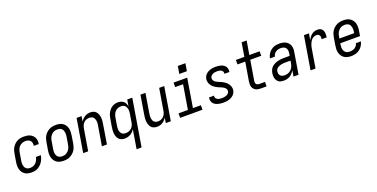

<svg xmlns="http://www.w3.org/2000/svg" viewBox="-22 -1673 5544 2825"><g transform="rotate(-20 2750.0 -260.0)"><path d="M201 8Q173 8 145 2Q117 -4 95 -19Q73 -34 58 -57Q43 -80 36.5 -106.5Q30 -133 30.5 -161.5Q31 -190 36 -219L56 -339Q60 -364 68 -388.5Q76 -413 90 -435.5Q104 -458 124 -476.5Q144 -495 168 -507Q192 -519 217 -523.5Q242 -528 267 -528Q292 -528 316.5 -524.5Q341 -521 362.5 -511.5Q384 -502 401.5 -486Q419 -470 429 -449Q439 -428 442 -403.5Q445 -379 440 -354Q440 -353 440 -351.5Q440 -350 439 -349H362Q362 -350 362 -350.5Q362 -351 362 -352Q366 -374 361.5 -395Q357 -416 343.5 -431Q330 -446 309.5 -452Q289 -458 267 -458Q243 -458 218 -448.5Q193 -439 174.5 -420Q156 -401 146.5 -376.5Q137 -352 133 -328L113 -208Q110 -191 109 -173.5Q108 -156 111 -139.5Q114 -123 121 -108Q128 -93 139.5 -82.5Q151 -72 167.5 -67Q184 -62 201 -62Q225 -62 249 -70.5Q273 -79 291 -97Q309 -115 320 -138Q331 -161 335 -185H412Q408 -160 399 -135.5Q390 -111 376 -88.5Q362 -66 342.5 -47Q323 -28 300 -15Q277 -2 251.5 3Q226 8 201 8Z M704 8Q675 8 647 2Q619 -4 596.5 -19Q574 -34 559 -56.5Q544 -79 537 -106Q530 -133 530.5 -161.5Q531 -190 536 -219L556 -339Q560 -364 568 -389Q576 -414 590.5 -436.5Q605 -459 625.5 -477Q646 -495 670 -507Q694 -519 719.5 -523.5Q745 -528 770 -528Q799 -528 827 -522Q855 -516 877 -501Q899 -486 914.5 -463.5Q930 -441 936.5 -414Q943 -387 942.5 -358.5Q942 -330 937 -301L918 -181Q913 -156 905 -131Q897 -106 882.5 -83.5Q868 -61 847.5 -43Q827 -25 803.5 -13Q780 -1 754.5 3.5Q729 8 704 8ZM705 -62Q721 -62 738 -65.5Q755 -69 770 -78Q785 -87 798 -100Q811 -113 819.5 -128Q828 -143 833 -159.5Q838 -176 841 -192L861 -312Q864 -330 864.5 -347.5Q865 -365 862 -381.5Q859 -398 852 -413Q845 -428 832.5 -438.5Q820 -449 803 -453.5Q786 -458 769 -458Q752 -458 735.5 -454.5Q719 -451 703.5 -442Q688 -433 675.5 -420Q663 -407 654 -392Q645 -377 640 -360.5Q635 -344 633 -328L613 -208Q610 -190 609 -172.5Q608 -155 611 -138.5Q614 -122 621.5 -107Q629 -92 641.5 -81.5Q654 -71 670.5 -66.5Q687 -62 705 -62Z M1008 0 1094 -520H1172L1159 -438Q1171 -458 1187 -475.5Q1203 -493 1223.5 -505Q1244 -517 1266 -522.5Q1288 -528 1310 -528Q1336 -528 1360 -519.5Q1384 -511 1399.5 -493Q1415 -475 1423.5 -452Q1432 -429 1435 -404Q1438 -379 1436 -353Q1434 -327 1429 -301L1380 0H1301L1353 -312Q1356 -329 1357 -346Q1358 -363 1355.5 -379.5Q1353 -396 1346.5 -411Q1340 -426 1329 -437Q1318 -448 1302 -453Q1286 -458 1268 -458Q1246 -458 1222.5 -449.5Q1199 -441 1181.5 -423Q1164 -405 1155 -382.5Q1146 -360 1142 -337L1086 0Z M1766 215 1815 -83Q1803 -62 1786 -44.5Q1769 -27 1748 -15Q1727 -3 1704 2.5Q1681 8 1659 8Q1632 8 1608 0Q1584 -8 1567.5 -26Q1551 -44 1542.5 -67Q1534 -90 1531 -115.5Q1528 -141 1530 -167Q1532 -193 1536 -219L1556 -339Q1560 -362 1566.5 -385.5Q1573 -409 1585 -430.5Q1597 -452 1613.5 -471Q1630 -490 1651.5 -503Q1673 -516 1696.5 -522Q1720 -528 1743 -528Q1768 -528 1790.5 -521Q1813 -514 1830 -499Q1847 -484 1856.5 -462.5Q1866 -441 1870 -418L1887 -520H1966L1844 215ZM1700 -62Q1723 -62 1747 -70.5Q1771 -79 1789.5 -96.5Q1808 -114 1818 -137Q1828 -160 1831 -183L1851 -303Q1854 -321 1855.5 -339Q1857 -357 1854.5 -374.5Q1852 -392 1845 -408Q1838 -424 1826.5 -435.5Q1815 -447 1798 -452.5Q1781 -458 1763 -458Q1739 -458 1714.5 -448Q1690 -438 1672.5 -419Q1655 -400 1646 -376Q1637 -352 1633 -328L1613 -208Q1610 -191 1609 -173.5Q1608 -156 1610.5 -139.5Q1613 -123 1620 -108Q1627 -93 1638.5 -82Q1650 -71 1666.5 -66.5Q1683 -62 1700 -62Z M2164 8Q2138 8 2114 -0.5Q2090 -9 2074 -27Q2058 -45 2050 -68Q2042 -91 2039 -116Q2036 -141 2038 -167Q2040 -193 2044 -219L2094 -520H2172L2121 -208Q2118 -191 2117 -174Q2116 -157 2118.5 -140.5Q2121 -124 2127 -109Q2133 -94 2144.5 -83Q2156 -72 2172 -67Q2188 -62 2205 -62Q2228 -62 2251 -70.5Q2274 -79 2291.5 -97Q2309 -115 2318.5 -137.5Q2328 -160 2331 -183L2387 -520H2466L2380 0H2301L2315 -82Q2303 -62 2286.5 -44.5Q2270 -27 2250 -15Q2230 -3 2207.5 2.5Q2185 8 2164 8Z M2526 0V-70H2673L2736 -450H2612V-520H2826L2752 -70H2876V0ZM2735 -611 2755 -729H2874L2854 -611Z M3203 8Q3180 8 3158 5.5Q3136 3 3115 -3Q3094 -9 3076 -20Q3058 -31 3045.5 -47.5Q3033 -64 3028 -85.5Q3023 -107 3027 -130Q3027 -132 3027.5 -133.5Q3028 -135 3028 -137H3106Q3106 -136 3106 -135Q3106 -134 3105 -133Q3102 -115 3110.5 -99.5Q3119 -84 3134 -76Q3149 -68 3166.5 -65Q3184 -62 3203 -62Q3220 -62 3238 -64.5Q3256 -67 3273.5 -73.5Q3291 -80 3305 -94Q3319 -108 3322 -126Q3325 -144 3317.5 -159.5Q3310 -175 3298 -185.5Q3286 -196 3271 -203.5Q3256 -211 3240 -217.5Q3224 -224 3209 -230.5Q3194 -237 3179.5 -245Q3165 -253 3151.5 -262.5Q3138 -272 3126.5 -283.5Q3115 -295 3105.5 -309Q3096 -323 3090 -338.5Q3084 -354 3082 -371Q3080 -388 3083 -406Q3086 -425 3095.5 -444Q3105 -463 3120.5 -477.5Q3136 -492 3154.5 -502Q3173 -512 3192.5 -518Q3212 -524 3232 -526Q3252 -528 3271 -528Q3293 -528 3314.5 -525.5Q3336 -523 3355.5 -517Q3375 -511 3392.5 -500Q3410 -489 3422 -472.5Q3434 -456 3438 -435Q3442 -414 3439 -392Q3439 -391 3438.5 -389Q3438 -387 3438 -386H3360Q3360 -386 3360 -387Q3360 -388 3361 -389Q3363 -406 3356 -421Q3349 -436 3335 -444Q3321 -452 3304.5 -455Q3288 -458 3271 -458Q3254 -458 3237 -455.5Q3220 -453 3204 -446Q3188 -439 3175 -425Q3162 -411 3160 -395Q3157 -377 3164 -361.5Q3171 -346 3183 -335Q3195 -324 3210 -316.5Q3225 -309 3241 -303Q3257 -297 3272 -290Q3287 -283 3301.5 -275Q3316 -267 3329.5 -257.5Q3343 -248 3354.5 -236.5Q3366 -225 3375.5 -211.5Q3385 -198 3391 -182.5Q3397 -167 3399.5 -149.5Q3402 -132 3399 -114Q3395 -94 3385 -75Q3375 -56 3359 -41.5Q3343 -27 3323.5 -17Q3304 -7 3283.5 -1.5Q3263 4 3243 6Q3223 8 3203 8Z M3789 0Q3768 0 3748 -3.5Q3728 -7 3711 -16Q3694 -25 3681.5 -40Q3669 -55 3663 -74Q3657 -93 3657 -113.5Q3657 -134 3660 -155L3709 -450H3588V-520H3721L3756 -735H3835L3799 -520H3960V-450H3788L3737 -143Q3734 -129 3735 -115.5Q3736 -102 3743 -91Q3750 -80 3762.5 -75Q3775 -70 3789 -70H3880V0Z M4149 8Q4128 8 4107.5 4Q4087 0 4071 -11Q4055 -22 4044 -38.5Q4033 -55 4028 -74.5Q4023 -94 4022.5 -115Q4022 -136 4026 -157Q4030 -181 4041 -205Q4052 -229 4071.5 -247Q4091 -265 4115 -276.5Q4139 -288 4164 -294.5Q4189 -301 4213.5 -303.5Q4238 -306 4263 -306H4352L4359 -347Q4362 -369 4359.5 -390.5Q4357 -412 4344 -428Q4331 -444 4310.5 -451Q4290 -458 4268 -458Q4248 -458 4228 -453.5Q4208 -449 4190 -437.5Q4172 -426 4160 -407.5Q4148 -389 4145 -370H4067Q4071 -392 4080.5 -413.5Q4090 -435 4104.5 -454Q4119 -473 4138 -488Q4157 -503 4179 -512Q4201 -521 4223.5 -524.5Q4246 -528 4268 -528Q4294 -528 4319.5 -523.5Q4345 -519 4367 -508Q4389 -497 4405.5 -478.5Q4422 -460 4430.5 -437Q4439 -414 4439.5 -388Q4440 -362 4435 -335L4380 0H4301L4317 -94Q4304 -71 4286 -51Q4268 -31 4245.5 -17.5Q4223 -4 4198 2Q4173 8 4149 8ZM4190 -62Q4216 -62 4242.5 -72Q4269 -82 4289 -102Q4309 -122 4319.5 -148Q4330 -174 4334 -200L4340 -236H4263Q4247 -236 4231.5 -235Q4216 -234 4200 -231Q4184 -228 4168.5 -222.5Q4153 -217 4139 -208Q4125 -199 4115.5 -184.5Q4106 -170 4104 -155Q4101 -135 4105 -116.5Q4109 -98 4121.5 -85Q4134 -72 4152.5 -67Q4171 -62 4190 -62Z M4568 0 4654 -520H4732L4716 -420Q4727 -441 4741.5 -461.5Q4756 -482 4775.5 -497.5Q4795 -513 4818.5 -520.5Q4842 -528 4865 -528Q4883 -528 4900.5 -523.5Q4918 -519 4930.5 -507.5Q4943 -496 4950 -480.5Q4957 -465 4959.5 -447.5Q4962 -430 4961 -411.5Q4960 -393 4957 -375H4878Q4881 -390 4880.5 -405Q4880 -420 4873.5 -432.5Q4867 -445 4854 -451.5Q4841 -458 4826 -458Q4808 -458 4789.5 -451Q4771 -444 4756.5 -431Q4742 -418 4732 -401Q4722 -384 4714.5 -366.5Q4707 -349 4702.5 -331Q4698 -313 4695 -295L4646 0Z M5206 8Q5177 8 5149 2Q5121 -4 5098.5 -18.5Q5076 -33 5060.5 -55.5Q5045 -78 5037.5 -105Q5030 -132 5030.5 -161Q5031 -190 5036 -219L5056 -339Q5060 -364 5068 -389Q5076 -414 5090.5 -436.5Q5105 -459 5125.5 -477Q5146 -495 5170 -507Q5194 -519 5219.5 -523.5Q5245 -528 5270 -528Q5299 -528 5327 -522Q5355 -516 5377 -501Q5399 -486 5414.5 -463.5Q5430 -441 5436.5 -414Q5443 -387 5442.5 -358.5Q5442 -330 5437 -301L5425 -225H5116L5113 -208Q5110 -190 5109 -172.5Q5108 -155 5111.5 -138Q5115 -121 5122.5 -106.5Q5130 -92 5142.5 -81.5Q5155 -71 5172 -66.5Q5189 -62 5206 -62Q5226 -62 5246 -66Q5266 -70 5284 -81.5Q5302 -93 5315 -110.5Q5328 -128 5332 -148H5410Q5403 -115 5384 -84Q5365 -53 5336 -31.5Q5307 -10 5273 -1Q5239 8 5206 8ZM5358 -295 5361 -312Q5364 -330 5364.5 -347.5Q5365 -365 5362 -381.5Q5359 -398 5352 -413Q5345 -428 5332.5 -438.5Q5320 -449 5303 -453.5Q5286 -458 5269 -458Q5252 -458 5235.5 -454.5Q5219 -451 5203.5 -442Q5188 -433 5175.5 -420Q5163 -407 5154 -392Q5145 -377 5140 -360.5Q5135 -344 5133 -328L5127 -295Z"/></g></svg>

Font: Iosevka SS04 Oblique
Style: Regular
Weight: 400
Italic angle: -9°
Monospace: yes
Designer: Belleve Invis
Foundry: Belleve Invis
Version: Version 19.0.0; ttfautohint (v1.8.4)